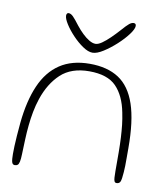

<svg xmlns="http://www.w3.org/2000/svg" viewBox="-78 -732 710 810"><g transform="rotate(10 277.0 -327.0)"><path d="M39 11Q29.5 11 26.5 0.2Q23.5 -10.5 23.5 -34.5Q23.5 -49 24.2 -68.2Q25 -87.5 26.8 -112.8Q28.5 -138 31.5 -169Q41 -264.5 69.8 -330.5Q98.5 -396.5 150 -430.8Q201.5 -465 277.5 -465Q353 -465 402 -433Q451 -401 475 -330.2Q499 -259.5 499 -142.5Q499 -119.5 499 -100.5Q499 -81.5 498.8 -66.5Q498.5 -51.5 497.5 -40Q495.5 -10 491.5 0.5Q487.5 11 475 11Q469 11 466.2 6Q463.5 1 462.8 -9.8Q462 -20.5 462 -37.5Q462 -84 461.8 -119Q461.5 -154 460 -181.8Q458.5 -209.5 455.8 -234.5Q453 -259.5 447.5 -286.5Q434 -356.5 396.5 -395Q359 -433.5 281 -433.5Q204 -433.5 159.2 -391.8Q114.5 -350 91.5 -281Q82 -252.5 76.5 -223.2Q71 -194 68 -164.2Q65 -134.5 63.8 -103.5Q62.5 -72.5 61.5 -40.5Q61 -19 58.5 -7.8Q56 3.5 51.5 7.2Q47 11 39 11ZM279.5 -513Q261 -513 237.8 -528.8Q214.5 -544.5 192.8 -567.5Q171 -590.5 157 -612.8Q143 -635 143 -648Q143 -653.5 145.5 -656.8Q148 -660 152 -660Q162 -660 172.2 -649.5Q182.5 -639 201 -614.5Q214 -598 228.8 -583.8Q243.5 -569.5 258.2 -560.8Q273 -552 285.5 -552Q297 -552 312.8 -563Q328.5 -574 346.2 -591.2Q364 -608.5 380.5 -627Q401 -650.5 411 -658.5Q421 -666.5 429.5 -666.5Q440 -666.5 440 -655.5Q440 -642.5 422.5 -619Q405 -595.5 378.5 -571.2Q352 -547 325.2 -530Q298.5 -513 279.5 -513Z"/></g></svg>

Font: Gluten Thin
Style: Regular
Weight: 100
Designer: Tyler Finck
Foundry: Etcetera Type Company
Version: Version 1.300